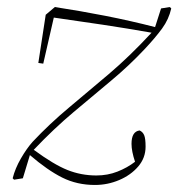

<svg xmlns="http://www.w3.org/2000/svg" viewBox="-20 -503 507 546"><path d="M89 -324 110 -461 136 -483Q208 -472 279.5 -458Q351 -444 421 -426L438 -479L463 -483L467 -479Q460 -448 441 -422Q422 -396 392 -364Q348 -317 296.5 -274Q245 -231 189 -184Q133 -137 76 -77Q133 -35 172 -19.5Q211 -4 254 -4Q286 -4 314 -15Q342 -26 364 -43Q354 -73 354 -94Q354 -129 377 -132Q386 -128 390 -118.5Q394 -109 394 -86Q394 -54 373 -29.5Q352 -5 319 9Q286 23 250 23Q199 23 157 2Q115 -19 65 -62L45 4L20 8L16 4Q23 -24 39.5 -52.5Q56 -81 73 -100Q121 -151 175.5 -196.5Q230 -242 289.5 -292.5Q349 -343 411 -410Q343 -422 273.5 -432.5Q204 -443 133 -453L103 -322Z"/></svg>

Font: Source Serif Pro ExtraLight
Style: Italic
Weight: 200
Italic angle: -12°
Designer: Frank Grießhammer
Foundry: Adobe Systems Incorporated
Version: Version 3.001;hotconv 1.0.111;makeotfexe 2.5.65597